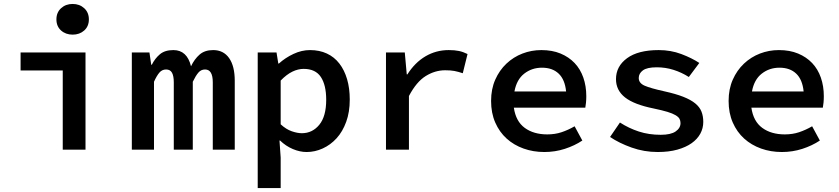

<svg xmlns="http://www.w3.org/2000/svg" viewBox="-20 -756 4240 970"><path d="M297 0V-400H84V-491H412V0ZM347 -581Q312 -581 288.5 -602Q265 -623 265 -658Q265 -693 288.5 -714.5Q312 -736 347 -736Q382 -736 405.5 -714.5Q429 -693 429 -658Q429 -623 405.5 -602Q382 -581 347 -581Z M646 0V-491H735L744 -429H747Q763 -461 788 -482Q813 -503 856 -503Q925 -503 945 -421Q962 -457 988 -480Q1014 -503 1057 -503Q1109 -503 1137.5 -462.5Q1166 -422 1166 -348V0H1055V-340Q1055 -405 1016 -405Q996 -405 982.5 -389.5Q969 -374 954 -343V0H858V-340Q858 -372 849 -388.5Q840 -405 819 -405Q799 -405 785.5 -389.5Q772 -374 758 -343V0Z M1282 194V-491H1377L1386 -435H1389Q1421 -464 1462.5 -483.5Q1504 -503 1546 -503Q1594 -503 1631.5 -485.5Q1669 -468 1694.5 -435Q1720 -402 1733.5 -356Q1747 -310 1747 -253Q1747 -190 1729 -140.5Q1711 -91 1680.5 -57.5Q1650 -24 1610.5 -6Q1571 12 1529 12Q1495 12 1459.5 -3Q1424 -18 1395 -46H1392L1398 40V194ZM1505 -83Q1558 -83 1593 -125.5Q1628 -168 1628 -252Q1628 -326 1601 -367Q1574 -408 1514 -408Q1486 -408 1457 -394Q1428 -380 1398 -349V-128Q1425 -103 1453.5 -93Q1482 -83 1505 -83Z M1930 0V-491H2025L2035 -380H2038Q2076 -440 2129.5 -471.5Q2183 -503 2247 -503Q2277 -503 2298.5 -498.5Q2320 -494 2342 -483L2318 -386Q2294 -394 2275.5 -397.5Q2257 -401 2229 -401Q2178 -401 2131 -372Q2084 -343 2046 -271V0Z M2730 12Q2674 12 2625 -5.5Q2576 -23 2539.5 -56Q2503 -89 2482 -137Q2461 -185 2461 -246Q2461 -306 2482 -353.5Q2503 -401 2538.5 -434.5Q2574 -468 2619.5 -485.5Q2665 -503 2715 -503Q2770 -503 2812 -485.5Q2854 -468 2883 -437.5Q2912 -407 2927 -364Q2942 -321 2942 -270Q2942 -253 2940.5 -237.5Q2939 -222 2937 -212H2576Q2586 -143 2631 -110Q2676 -77 2745 -77Q2784 -77 2817 -88Q2850 -99 2883 -118L2922 -46Q2883 -20 2833.5 -4Q2784 12 2730 12ZM2718 -414Q2667 -414 2628.5 -384Q2590 -354 2579 -294H2840Q2834 -354 2802.5 -384Q2771 -414 2718 -414Z M3303 12Q3234 12 3171 -10.5Q3108 -33 3062 -64L3112 -137Q3157 -108 3207.5 -91.5Q3258 -75 3318 -75Q3369 -75 3393.5 -92Q3418 -109 3418 -134Q3418 -146 3413 -155.5Q3408 -165 3393 -174Q3378 -183 3351.5 -191Q3325 -199 3282 -208Q3183 -228 3137.5 -264Q3092 -300 3092 -356Q3092 -421 3148 -462Q3204 -503 3308 -503Q3369 -503 3422 -483Q3475 -463 3513 -438L3460 -367Q3424 -390 3383 -403Q3342 -416 3298 -416Q3249 -416 3228 -400.5Q3207 -385 3207 -362Q3207 -336 3237 -323Q3267 -310 3335 -295Q3394 -282 3432 -267Q3470 -252 3492.5 -233.5Q3515 -215 3524 -192Q3533 -169 3533 -140Q3533 -108 3518 -80.5Q3503 -53 3474 -32.5Q3445 -12 3402 0Q3359 12 3303 12Z M3930 12Q3874 12 3825 -5.5Q3776 -23 3739.5 -56Q3703 -89 3682 -137Q3661 -185 3661 -246Q3661 -306 3682 -353.5Q3703 -401 3738.5 -434.5Q3774 -468 3819.5 -485.5Q3865 -503 3915 -503Q3970 -503 4012 -485.5Q4054 -468 4083 -437.5Q4112 -407 4127 -364Q4142 -321 4142 -270Q4142 -253 4140.5 -237.5Q4139 -222 4137 -212H3776Q3786 -143 3831 -110Q3876 -77 3945 -77Q3984 -77 4017 -88Q4050 -99 4083 -118L4122 -46Q4083 -20 4033.5 -4Q3984 12 3930 12ZM3918 -414Q3867 -414 3828.5 -384Q3790 -354 3779 -294H4040Q4034 -354 4002.5 -384Q3971 -414 3918 -414Z"/></svg>

Font: Source Code Pro Semibold
Style: Regular
Weight: 600
Monospace: yes
Designer: Paul D. Hunt, Teo Tuominen
Foundry: Adobe Systems Incorporated
Version: Version 2.030;PS 1.000;hotconv 16.6.51;makeotf.lib2.5.65220